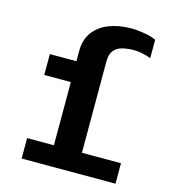

<svg xmlns="http://www.w3.org/2000/svg" viewBox="-108 -818 817 907"><g transform="rotate(15 300.0 -364.0)"><path d="M212 0V-409H82V-511H212V-561Q212 -616 239 -653Q266 -690 314 -709Q362 -728 424 -728Q452 -728 487.5 -722Q523 -716 545 -705V-615Q528 -622 505.5 -627Q483 -632 462 -632Q431 -632 405 -625.5Q379 -619 364 -600.5Q349 -582 349 -546V0ZM81 0V-100H540V0Z"/></g></svg>

Font: Chivo Mono Medium SemiBold
Style: Regular
Weight: 600
Monospace: yes
Version: Version 1.008